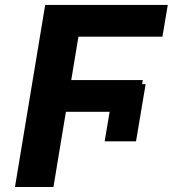

<svg xmlns="http://www.w3.org/2000/svg" viewBox="-20 -747 713 767"><path d="M561.8 -410.9 523.4 -182.5H398.1L418 -300.4H243.3L193.5 0H39.8L160.5 -727.3H650.2L628.9 -600.5H293.3L264.6 -427.2H550.4L547.6 -410.9Z"/></svg>

Font: Inter UI
Style: Bold Italic
Weight: 700
Italic angle: 9.39999°
Designer: Rasmus Andersson
Foundry: rsms
Version: 3.2;8d6f07862